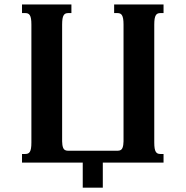

<svg xmlns="http://www.w3.org/2000/svg" viewBox="-20 -736 840 869"><path d="M539.1 -624.5Q539.1 -640.6 537.4 -650.9Q535.6 -661.1 532.2 -666.7Q528.8 -672.4 523.7 -674.6Q518.6 -676.8 511.2 -676.8H496.6V-715.8H720.2V-676.8H706.1Q698.7 -676.8 693.6 -674.6Q688.5 -672.4 685.1 -666.7Q681.6 -661.1 679.9 -650.9Q678.2 -640.6 678.2 -624.5V-91.3Q678.2 -75.2 679.9 -64.9Q681.6 -54.7 685.1 -49.1Q688.5 -43.5 693.6 -41.3Q698.7 -39.1 706.1 -39.1H720.2V0H445.3V113.3H354.5V0H79.6V-39.1H94.2Q101.6 -39.1 106.7 -41.3Q111.8 -43.5 115.2 -49.1Q118.7 -54.7 120.4 -64.9Q122.1 -75.2 122.1 -91.3V-624.5Q122.1 -640.6 120.4 -650.9Q118.7 -661.1 115.2 -666.7Q111.8 -672.4 106.7 -674.6Q101.6 -676.8 94.2 -676.8H79.6V-715.8H303.2V-676.8H289.1Q281.7 -676.8 276.6 -674.6Q271.5 -672.4 268.1 -666.7Q264.6 -661.1 262.9 -650.9Q261.2 -640.6 261.2 -624.5V-96.2Q261.2 -78.6 266.1 -66.2Q271 -53.7 288.6 -53.7H511.7Q529.3 -53.7 534.2 -66.2Q539.1 -78.6 539.1 -96.2Z"/></svg>

Font: Arian AMU Serif
Style: Bold
Weight: 700
Designer: Ruben Hakobyan (Tarumian)
Foundry: Ruben Hakobyan (Tarumian)
Version: Version 1.002